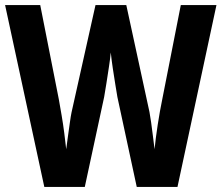

<svg xmlns="http://www.w3.org/2000/svg" viewBox="-29 -734 870 754"><path d="M821 -714 668 0H508L432 -353Q429 -371 424 -401.5Q419 -432 414 -465.5Q409 -499 406 -528Q404 -505 399 -472.5Q394 -440 389 -407.5Q384 -375 380 -353L304 0H145L-9 -714H129L202 -344Q207 -316 213 -281Q219 -246 223.5 -210.5Q228 -175 231 -148Q234 -172 238 -200Q242 -228 245.5 -253.5Q249 -279 252 -293L346 -714H467L558 -294Q561 -279 564.5 -253.5Q568 -228 571.5 -200Q575 -172 578 -148Q582 -190 590.5 -245Q599 -300 608 -343L681 -714Z"/></svg>

Font: Noto Sans Tamil Condensed
Style: Bold
Weight: 700
Width: 3
Designer: Jelle Bosma - Monotype Design Team
Foundry: Monotype Imaging Inc.
Version: Version 2.004; ttfautohint (v1.8.4.7-5d5b)